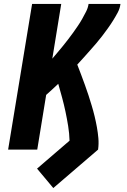

<svg xmlns="http://www.w3.org/2000/svg" viewBox="-20 -755 640 969"><path d="M249 194 167 96 331 -45Q330 -82 324 -119Q318 -156 310.5 -191.5Q303 -227 293.5 -262Q284 -297 274 -332Q259 -318 244 -304Q229 -290 213 -276L168 0H21L142 -735H289L244 -459Q257 -475 271 -491Q285 -507 298 -523.5Q311 -540 324 -556.5Q337 -573 349 -590Q361 -607 373 -624.5Q385 -642 395 -660Q405 -678 414.5 -696.5Q424 -715 427 -735H588Q585 -712 574 -691.5Q563 -671 550.5 -651Q538 -631 524 -611.5Q510 -592 495.5 -573Q481 -554 465.5 -536Q450 -518 434 -500Q418 -482 402 -464Q386 -446 370 -429Q380 -404 389.5 -378Q399 -352 408.5 -326.5Q418 -301 426.5 -274.5Q435 -248 443 -221.5Q451 -195 457.5 -168Q464 -141 469 -113.5Q474 -86 476.5 -57.5Q479 -29 475 0Z"/></svg>

Font: Iosevka Curly HvExObl
Style: Regular
Weight: 900
Width: 7
Italic angle: -9°
Monospace: yes
Designer: Belleve Invis
Foundry: Belleve Invis
Version: Version 11.1.0; ttfautohint (v1.8.3)